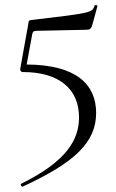

<svg xmlns="http://www.w3.org/2000/svg" viewBox="-20 -445 449 741"><path d="M62 264C57 267 63 277 68 275C269 182 351 104 351 -9C351 -118 276 -195 83 -196L104 -311C105 -321 110 -326 119 -326L308 -330C324 -330 331 -331 336 -348L356 -421C357 -426 346 -427 345 -423C336 -396 333 -395 103 -368C92 -367 91 -366 90 -357L58 -179C57 -173 61 -167 68 -167C209 -167 285 -101 285 8C285 95 236 178 62 264Z"/></svg>

Font: Cormorant Garamond
Style: Regular
Weight: 400
Designer: Christian Thalmann (Catharsis Fonts)
Foundry: Catharsis Fonts
Version: Version 4.002;Glyphs 3.4 (3410)